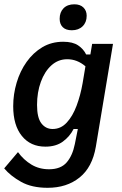

<svg xmlns="http://www.w3.org/2000/svg" viewBox="-29 -707 578 906"><path d="M195.8 179.2Q120.8 179.2 70.8 151.2Q20.8 123.3 -9.2 87.5L55.8 10.8Q82.5 47.5 119.2 69.6Q155.8 91.7 202.5 91.7Q257.5 91.7 285.4 59.6Q313.3 27.5 324.2 -27.5L338.3 -98.3H318.3Q300 -62.5 267.5 -38.8Q235 -15 185 -15Q115 -15 74.2 -65.4Q33.3 -115.8 33.3 -205.8Q33.3 -262.5 49.6 -317.1Q65.8 -371.7 96.7 -415Q127.5 -458.3 170.8 -484.2Q214.2 -510 269.2 -510Q314.2 -510 339.6 -492.9Q365 -475.8 377.5 -450H397.5L405.8 -500H504.2L423.3 -15Q406.7 82.5 346.2 130.8Q285.8 179.2 195.8 179.2ZM219.2 -98.3Q258.3 -98.3 286.2 -128.8Q314.2 -159.2 332.5 -208.3Q350.8 -257.5 360.8 -314.2L374.2 -394.2Q335 -427.5 288.3 -427.5Q245.8 -427.5 213.8 -398.8Q181.7 -370 163.8 -320.8Q145.8 -271.7 145.8 -211.7Q145.8 -151.7 166.2 -125Q186.7 -98.3 219.2 -98.3ZM310 -564.2Q281.7 -564.2 267.1 -578.8Q252.5 -593.3 252.5 -618.3Q252.5 -649.2 270.8 -667.9Q289.2 -686.7 321.7 -686.7Q349.2 -686.7 364.6 -671.7Q380 -656.7 380 -632.5Q380 -601.7 360.8 -582.9Q341.7 -564.2 310 -564.2Z"/></svg>

Font: Familjen Grotesk GF Medium
Style: Italic
Weight: 500
Designer: Anders Wikstroem, Jonas Baeckman, Matilda Gysing, Kristian Moeller
Foundry: Familjen STHML AB
Version: Version 2.000; Beta; Release 4; Build 6